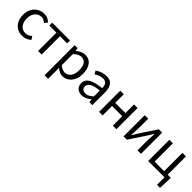

<svg xmlns="http://www.w3.org/2000/svg" viewBox="288 -1905 3481 3481"><g transform="rotate(45 2028.5 -164.0)"><path d="M306 13Q234 13 176.5 -20.5Q119 -54 85 -117.5Q51 -181 51 -271Q51 -362 87.5 -425.5Q124 -489 184 -523Q244 -557 313 -557Q366 -557 404.5 -538Q443 -519 472 -493L425 -432Q401 -454 375 -467.5Q349 -481 316 -481Q243 -481 194.5 -423Q146 -365 146 -271Q146 -177 192.5 -120Q239 -63 314 -63Q384 -63 442 -117L481 -56Q404 13 306 13Z M800 0H709V-469H527V-543H983V-469H800Z M1194 229H1103V-543H1178L1186 -481H1189Q1280 -557 1362 -557Q1467 -557 1522.5 -481Q1578 -405 1578 -280Q1578 -187 1545 -121.5Q1512 -56 1458.5 -21.5Q1405 13 1342 13Q1269 13 1192 -50L1194 45ZM1327 -63Q1395 -63 1439 -120.5Q1483 -178 1483 -279Q1483 -480 1340 -480Q1271 -480 1194 -405V-120Q1262 -63 1327 -63Z M1832 13Q1764 13 1718.5 -27.5Q1673 -68 1673 -141Q1673 -230 1754 -277.5Q1835 -325 2007 -344Q2007 -481 1895 -481Q1815 -481 1732 -423L1696 -486Q1802 -557 1910 -557Q2009 -557 2053.5 -496Q2098 -435 2098 -334V0H2023L2015 -65H2012Q1920 13 1832 13ZM1858 -60Q1898 -60 1933 -78.5Q1968 -97 2007 -132V-284Q1872 -268 1817 -234Q1762 -200 1762 -147Q1762 -101 1790 -80.5Q1818 -60 1858 -60Z M2715 0H2624V-242H2362V0H2271V-543H2362V-323H2624V-543H2715Z M3346 0H3257V-227Q3257 -297 3264 -390L3266 -428H3262L3190 -311L2984 0H2899V-543H2988V-316Q2988 -261 2983 -191L2979 -116H2983Q3019 -173 3055 -232L3261 -543H3346Z M4026 192H3948V0H3530V-543H3621V-74H3865V-543H3956V-74H4035V-17Z"/></g></svg>

Font: Source Han Sans & Saira Hybrid
Style: Regular
Weight: 400
Designer: Ryoko NISHIZUKA 西塚涼子 (kana & ideographs); Paul D. Hunt (Latin, Greek & Cyrillic); Wenlong ZHANG 张文龙 (bopomofo); Sandoll 
Foundry: Adobe Systems Incorporated
Version: Version 1.00;August 2, 2021;FontCreator 13.0.0.2675 64-bit